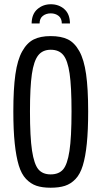

<svg xmlns="http://www.w3.org/2000/svg" viewBox="-20 -880 479 907"><path d="M129.4 -769Q129.9 -813.5 156.5 -836.7Q183.1 -859.9 220.2 -859.9Q257.8 -859.9 283.9 -836.9Q310.1 -814 310.5 -769H272Q272 -793 256.8 -804.9Q241.7 -816.9 219.7 -816.9Q197.8 -816.9 182.4 -804.9Q167 -793 167 -769ZM219.2 6.8Q179.7 6.8 152.3 -2.4Q125 -11.7 103 -34.7Q81.1 -57.6 68.6 -98.9Q56.2 -140.1 49.6 -202.4Q43 -264.6 43 -354Q43 -460 52.7 -528.8Q62.5 -597.7 85 -637.7Q107.4 -677.7 139.2 -693.6Q170.9 -709.5 219.2 -709.5Q268.6 -709.5 300.3 -694.1Q332 -678.7 354.5 -638.7Q377 -598.6 386.7 -529.8Q396.5 -460.9 396.5 -354Q396.5 -264.2 390.1 -201.7Q383.8 -139.2 371.1 -97.9Q358.4 -56.6 336.4 -33.9Q314.5 -11.2 286.9 -2.2Q259.3 6.8 219.2 6.8ZM219.2 -56.2Q257.8 -56.2 278.1 -79.6Q298.3 -103 308.1 -167Q317.9 -231 317.9 -354Q317.9 -471.2 308.8 -532.7Q299.8 -594.2 279.3 -619.6Q258.8 -645 219.7 -645Q181.2 -645 160.4 -618.4Q139.6 -591.8 130.6 -530Q121.6 -468.3 121.6 -354Q121.6 -232.4 131.3 -168.5Q141.1 -104.5 161.1 -80.3Q181.2 -56.2 219.2 -56.2Z"/></svg>

Font: BenchNine
Style: Regular
Weight: 400
Designer: Vernon Adams
Foundry: Vernon Adams
Version: Version 1 ; ttfautohint (v0.92.18-e454-dirty) -l 8 -r 50 -G 